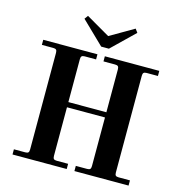

<svg xmlns="http://www.w3.org/2000/svg" viewBox="-130 -1035 1083 1151"><g transform="rotate(15 412.0 -460.0)"><path d="M51.8 0V-32.2H122.1Q135.7 -32.2 140.9 -37.4Q146 -42.5 146 -56.2V-655.8Q146 -669.4 140.9 -674.8Q135.7 -680.2 122.1 -680.2H51.8V-711.9H388.2V-680.2H317.9Q304.2 -680.2 299.1 -674.8Q293.9 -669.4 293.9 -655.8V-390.1H529.8V-655.8Q529.8 -669.4 524.7 -674.8Q519.5 -680.2 505.9 -680.2H434.1V-711.9H772V-680.2H702.1Q688.5 -680.2 683.3 -674.8Q678.2 -669.4 678.2 -655.8V-56.2Q678.2 -42.5 683.3 -37.4Q688.5 -32.2 702.1 -32.2H772V0H436V-32.2H505.9Q519.5 -32.2 524.7 -37.4Q529.8 -42.5 529.8 -56.2V-357.9H293.9V-56.2Q293.9 -42.5 299.1 -37.4Q304.2 -32.2 317.9 -32.2H388.2V0ZM257.8 -897.9 273.9 -919.9 421.9 -834 569.8 -919.9 585.9 -897.9 445.8 -762.2H397.9Z"/></g></svg>

Font: Flanker Steampunk
Style: Bold
Weight: 700
Designer: Alexey Kryukov, Leonardo Di Lena
Foundry: Alexey Kryukov, Leonardo Di Lena
Version: 1.210